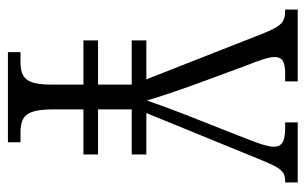

<svg xmlns="http://www.w3.org/2000/svg" viewBox="-160 -594 754 473"><g transform="rotate(90 216.5 -357.0)"><path d="M108 0H330V-31H307C265 -31 249 -45 249 -112V-186H360V-222H249V-305H360V-341H258L370 -615C392 -669 399 -683 426 -683H429V-714H281V-683H295C331 -683 341 -673 341 -655C341 -636 327 -602 310 -559L258 -427C247 -399 236 -368 227 -342C219 -371 202 -421 186 -465L141 -587C129 -617 120 -642 120 -657C120 -676 131 -683 162 -683H180V-714H3V-683H6C36 -683 45 -671 63 -626L175 -341H79V-305H188V-222H79V-186H188V-110C188 -45 173 -31 131 -31H108Z"/></g></svg>

Font: Noto Serif Thai ExtraCondensed Light
Style: Regular
Weight: 300
Width: 2
Designer: Monotype Design Team
Foundry: Monotype Imaging Inc.
Version: Version 2.002